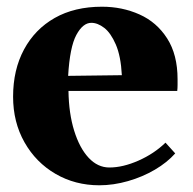

<svg xmlns="http://www.w3.org/2000/svg" viewBox="-20 -535 576 572"><path d="M276 17Q204 17 145.5 -17Q87 -51 53 -111Q19 -171 19 -247Q19 -327 51.5 -387.5Q84 -448 143 -481.5Q202 -515 284 -515Q344 -515 395.5 -492Q447 -469 478 -420.5Q509 -372 509 -299Q509 -292 509 -282Q509 -272 508 -264H184Q185 -197 201 -145.5Q217 -94 244 -65Q271 -36 306 -36Q346 -36 392.5 -56.5Q439 -77 473 -110L502 -78Q478 -51 441.5 -29.5Q405 -8 361.5 4.5Q318 17 276 17ZM252 -467Q227 -467 207.5 -431Q188 -395 183 -309L343 -311Q340 -368 325 -402.5Q310 -437 290.5 -452Q271 -467 252 -467Z"/></svg>

Font: Wittgenstein Extrabold
Style: Regular
Weight: 800
Designer: Jörg Drees
Foundry: Jörg Drees
Version: Version 1.303; ttfautohint (v1.8.4.7-5d5b)